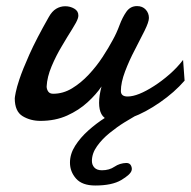

<svg xmlns="http://www.w3.org/2000/svg" viewBox="-20 -375 611 615"><path d="M109.4 12.2Q77.6 12.2 52.5 -2.9Q27.3 -18.1 27.3 -60.1Q27.3 -63.5 30.5 -79.6Q33.7 -95.7 42 -120.6Q52.2 -151.4 74.2 -200.7Q96.2 -250 136.2 -320.3Q146.5 -338.9 159.9 -346.9Q173.3 -355 189 -355Q204.6 -355 217.8 -347.4Q231 -339.8 231 -325.7Q231 -320.8 229.5 -316.4Q226.1 -305.2 211.2 -281.7Q196.3 -258.3 177.7 -226.6Q159.7 -196.8 145.3 -162.6Q130.9 -128.4 129.4 -98.1Q129.4 -89.4 134.3 -82Q139.2 -74.7 150.4 -74.7Q182.1 -74.7 210.7 -92Q239.3 -109.4 264.2 -136Q289.1 -162.6 308.6 -192.4Q328.1 -222.2 341.3 -247.1Q353.5 -269 362.8 -294.2Q372.1 -319.3 384.8 -337.4Q397.5 -355.5 418.9 -355.5Q436.5 -355.5 446.8 -344.2Q457 -333 457 -317.4Q457 -304.7 443.1 -276.6Q429.2 -248.5 412.1 -215.8Q394 -181.6 380.6 -146.2Q367.2 -110.8 367.2 -83.5Q367.2 -65.9 388.7 -65.9Q421.4 -65.9 473.6 -99.6Q498 -115.2 522.7 -136.7Q547.4 -158.2 566.4 -183.1L571.3 -116.7Q538.6 -79.1 492.4 -47.1Q446.3 -15.1 402.8 1Q357.9 18.1 327.6 8.8Q297.4 -0.5 297.4 -45.9Q297.4 -68.8 305.2 -98.1Q288.6 -73.2 260.7 -47.6Q232.9 -22 195.1 -4.9Q157.2 12.2 109.4 12.2ZM285.2 219.2Q243.2 219.2 223.6 197Q204.1 174.8 204.1 146Q204.1 118.2 220.7 92Q237.3 65.9 262.9 43Q288.6 20 316.7 2.2Q344.7 -15.6 369.1 -26.9Q393.6 -38.1 406.2 -41L417 -5.9Q402.8 2 379.2 16.6Q355.5 31.2 331.3 50.8Q307.1 70.3 290.8 93.3Q274.4 116.2 274.4 140.6Q274.4 153.3 282.5 161.9Q290.5 170.4 306.6 170.4Q330.1 170.4 346.9 158.9Q363.8 147.5 384.8 147Q395.5 147 399.7 155.5Q403.8 164.1 401.4 171.4Q397.9 184.1 368.4 201.7Q338.9 219.2 285.2 219.2Z"/></svg>

Font: Damion
Style: Regular
Weight: 400
Designer: Vernon Adams
Foundry: Vernon Adams
Version: Version 1.100; ttfautohint (v1.8.4.7-5d5b)